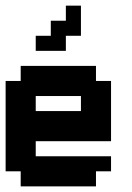

<svg xmlns="http://www.w3.org/2000/svg" viewBox="-20 -663 469 683"><path d="M321.4 -375H375V-160.7H107.1V-107.1H375V-53.6H321.4V0H53.6V-53.6H0V-375H53.6V-428.6H321.4ZM107.1 -321.4V-267.9H267.9V-321.4ZM214.3 -642.9H267.9V-535.7H214.3V-482.1H107.1V-535.7H160.7V-589.3H214.3Z"/></svg>

Font: Jersey 10
Style: Regular
Weight: 400
Designer: Sarah Cadigan-Fried
Version: Version 1.000